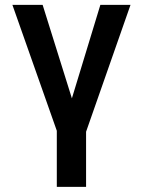

<svg xmlns="http://www.w3.org/2000/svg" viewBox="-20 -554 578 778"><path d="M152.7 -534.4 271.3 -155.5 386.7 -534.4H508.9L328.8 -20.2V203.1H210.2V-24.1L30.2 -534.4Z"/></svg>

Font: Interface Medium
Style: Regular
Weight: 500
Designer: Rasmus Andersson
Foundry: rsms
Version: Version 1.8